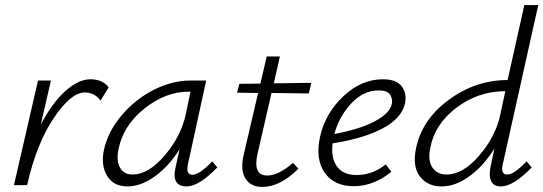

<svg xmlns="http://www.w3.org/2000/svg" viewBox="-20 -731 2145 758"><path d="M337 -418Q385 -418 409 -386L377 -334Q353 -366 315 -366Q260 -366 192 -264.5Q124 -163 88 -4L87 0H35L130 -413H181L141 -239Q186 -325 238 -371.5Q290 -418 337 -418Z M818 -94 838 -70Q765 5 717 5Q656 5 673 -70L689 -142Q648 -76 592.5 -35.5Q537 5 483 5Q428 5 403 -36.5Q378 -78 390 -138Q406 -212 460.5 -276Q515 -340 587.5 -376.5Q660 -413 730 -413H794L722 -83Q713 -41 740 -41Q767 -41 818 -94ZM503 -42Q566 -42 630 -117Q694 -192 713 -278L732 -369H724Q633 -369 549 -301.5Q465 -234 447 -138Q439 -94 454.5 -68Q470 -42 503 -42Z M1052 -364 997 -125Q977 -38 1035 -38Q1079 -38 1137 -88L1158 -65Q1086 7 1016 7Q969 7 948.5 -27Q928 -61 942 -120L999 -364L916 -365L925 -400L1008 -401L1033 -508H1085L1061 -402L1209 -404L1199 -362Z M1492 -418Q1545 -418 1566 -390Q1587 -362 1579 -323Q1566 -264 1490.5 -224Q1415 -184 1293 -165Q1286 -107 1310.5 -73.5Q1335 -40 1388 -40Q1450 -40 1503 -82L1525 -53Q1456 4 1376 4Q1298 4 1261 -50.5Q1224 -105 1244 -193Q1265 -285 1336 -351.5Q1407 -418 1492 -418ZM1527 -321Q1531 -339 1520.5 -356.5Q1510 -374 1474 -374Q1415 -374 1367 -323Q1319 -272 1300 -202Q1398 -220 1458.5 -251.5Q1519 -283 1527 -321Z M1983 -42Q2009 -42 2059 -94L2079 -70Q2007 5 1957 5Q1929 5 1919 -16Q1909 -37 1917 -74L1932 -145Q1891 -78 1835 -36.5Q1779 5 1723 5Q1668 5 1638 -34Q1608 -73 1622 -143Q1644 -257 1750.5 -336Q1857 -415 1984 -415L2050 -711H2105L1965 -83Q1955 -42 1983 -42ZM1743 -42Q1808 -42 1872.5 -117.5Q1937 -193 1955 -278L1975 -371Q1868 -371 1781.5 -305.5Q1695 -240 1678 -143Q1669 -96 1687.5 -69Q1706 -42 1743 -42Z"/></svg>

Font: EauTest Semilight
Style: Italic
Weight: 300
Italic angle: -12°
Designer: Christian Thalmann (Catharsis Fonts)
Version: Version 0.001;PS 000.001;hotconv 1.0.88;makeotf.lib2.5.64775